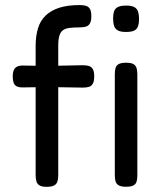

<svg xmlns="http://www.w3.org/2000/svg" viewBox="-20 -719 632 750"><path d="M162 10.8Q143.5 10.8 134.2 5.1Q125 -0.5 122.1 -11.1Q119.2 -21.8 119.2 -35.5V-538.2Q119.2 -577.8 128.2 -607.8Q137.2 -637.8 157.9 -657.9Q178.5 -678 211.2 -688.6Q244 -699.2 291.5 -699.2Q305.2 -699.2 315.4 -696.4Q325.5 -693.5 331.1 -684.4Q336.8 -675.2 336.8 -655.5Q336.8 -636.8 331 -627.1Q325.2 -617.5 315.1 -614.8Q305 -612 290.5 -612Q267.8 -612 251.5 -609.9Q235.2 -607.8 225.9 -601Q216.5 -594.2 212 -579.6Q207.5 -565 207.5 -540.2V-32.8Q207.5 -19.8 204.2 -9.8Q201 0.2 191.2 5.5Q181.5 10.8 162 10.8ZM68.2 -463 164.2 -461.5 303 -464.2Q316.8 -464.2 326.8 -461.4Q336.8 -458.5 342.4 -449.2Q348 -440 348 -421Q348 -402.2 342.8 -392.6Q337.5 -383 327.9 -379.9Q318.2 -376.8 304.2 -376.8L166.8 -379L65.8 -377.5Q45.2 -378 37.5 -387.9Q29.8 -397.8 29.8 -421.2Q29.8 -443.2 39 -453.1Q48.2 -463 68.2 -463ZM472 10.5Q453.2 10.5 443.6 4.9Q434 -0.8 431.2 -10.9Q428.5 -21 428.5 -34.8V-429.8Q428.5 -443.5 431.4 -453.5Q434.2 -463.5 443.9 -468.8Q453.5 -474 473 -474Q492.5 -474 501.6 -468.4Q510.8 -462.8 513.6 -452.6Q516.5 -442.5 516.5 -427.8V-33.8Q516.5 -20 513.6 -9.9Q510.8 0.2 501.2 5.4Q491.8 10.5 472 10.5ZM472 -594.2Q450.2 -594.2 439.5 -600.6Q428.8 -607 425.2 -619Q421.8 -631 421.8 -647Q421.8 -663.2 425.4 -674.4Q429 -685.5 440.1 -691.4Q451.2 -697.2 473 -697.2Q494.8 -697.2 505.4 -690.9Q516 -684.5 519.6 -672.9Q523.2 -661.2 523.2 -644.5Q523.2 -629.2 519.6 -617.6Q516 -606 505.4 -600.1Q494.8 -594.2 472 -594.2Z"/></svg>

Font: Fredoka Light
Style: Regular
Weight: 300
Designer: Ben Nathan
Foundry: Milena B. Brandão, Ben Nathan
Version: Version 2.001